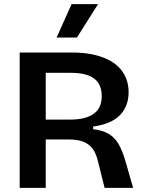

<svg xmlns="http://www.w3.org/2000/svg" viewBox="-20 -916 707 936"><path d="M76 0V-660H332Q384 -660 427 -651.5Q470 -643 503.5 -627Q537 -611 560 -587.5Q583 -564 595 -533.5Q607 -503 607 -466Q607 -432 596 -403.5Q585 -375 563.5 -353.5Q542 -332 509.5 -318.5Q477 -305 434 -299V-286Q480 -281 509.5 -263.5Q539 -246 557 -215.5Q575 -185 589 -139L629 0H490L458 -128Q449 -168 431 -191.5Q413 -215 385 -225.5Q357 -236 317 -236H203V0ZM203 -333H322Q397 -333 436.5 -361Q476 -389 476 -447Q476 -505 439 -533Q402 -561 325 -561H203ZM355 -733H256L329 -896H458Z"/></svg>

Font: Bricolage Grotesque 17pt SemiBold
Style: Regular
Weight: 600
Version: Version 1.001;gftools[0.9.33.dev8+g029e19f]